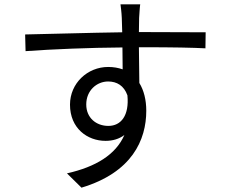

<svg xmlns="http://www.w3.org/2000/svg" viewBox="-20 -812 1040 886"><path d="M568 -372C577 -278 538 -231 480 -231C424 -231 378 -268 378 -330C378 -395 427 -436 479 -436C519 -436 552 -417 568 -372ZM96 -653 98 -576C223 -585 393 -592 545 -593L546 -492C526 -499 504 -503 479 -503C384 -503 303 -428 303 -329C303 -220 383 -162 467 -162C501 -162 530 -171 554 -189C514 -98 422 -42 289 -12L356 54C589 -16 655 -166 655 -301C655 -351 644 -395 623 -429L621 -594H635C781 -594 872 -592 928 -589L929 -663C881 -663 758 -664 636 -664H621L622 -729C623 -742 625 -781 627 -792H536C537 -784 541 -755 542 -729L544 -663C395 -661 207 -655 96 -653Z"/></svg>

Font: ChiuKong Gothic CL
Style: Regular
Weight: 400
Designer: Ryoko NISHIZUKA 西塚涼子 (kana, bopomofo & ideographs); Paul D. Hunt (Latin, Greek & Cyrillic); Sandoll Communications 산돌커뮤니
Foundry: Adobe
Version: Version 1.300